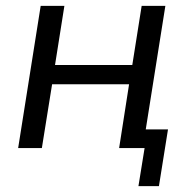

<svg xmlns="http://www.w3.org/2000/svg" viewBox="-20 -506 642 656"><path d="M453 130 474 0H387L421 -218H158L123 0H42L119 -486H200L168 -284H432L464 -486H545L478 -64H554L523 130Z"/></svg>

Font: Nunito Sans 12pt
Style: Italic
Weight: 400
Italic angle: -9°
Designer: Vernon Adams
Foundry: Vernon Adams
Version: Version 3.101;gftools[0.9.27]